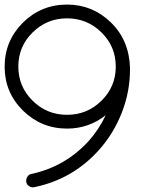

<svg xmlns="http://www.w3.org/2000/svg" viewBox="-30 -786 634 836"><path d="M262.2 -766.1C186.5 -766.1 122.6 -739.7 69.3 -687C16.6 -634.3 -9.8 -570.3 -9.8 -495.6C-9.8 -420.9 16.6 -357.4 69.8 -304.7C123 -252.4 187 -226.1 262.2 -226.1C324.7 -226.1 380.9 -245.6 430.2 -284.2C410.6 -242.7 385.7 -205.1 356 -171.9C288.6 -98.1 206.1 -50.3 107.9 -28.8C83 -25.9 74.2 12.7 97.7 24.9C102.1 28.3 107.4 29.8 112.8 29.8C115.2 29.8 117.7 29.3 120.1 28.8C231 5.9 324.2 -47.9 399.9 -131.8C443.4 -180.2 476.6 -234.9 500.5 -295.9C524.4 -356.9 536.1 -419.9 536.1 -483.9V-490.2C533.7 -570.8 505.9 -636.7 452.6 -688.5C399.4 -740.2 335.9 -766.1 262.2 -766.1ZM111.8 -644.5C153.3 -685.5 203.1 -706.1 261.7 -706.1C320.8 -706.1 370.6 -685.5 412.1 -644.5C453.6 -603.5 474.1 -554.2 474.1 -496.1C474.1 -438 453.6 -388.7 412.1 -347.7C370.6 -306.6 320.8 -286.1 261.7 -286.1C203.1 -286.1 153.3 -306.6 111.8 -347.7C70.3 -388.7 49.8 -438 49.8 -496.1C49.8 -554.2 70.3 -603.5 111.8 -644.5Z"/></svg>

Font: Nemoy
Style: Medium
Weight: 500
Designer: BSozoo
Foundry: BSozoo
Version: Version 001.000